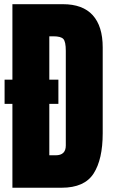

<svg xmlns="http://www.w3.org/2000/svg" viewBox="-20 -879 533 899"><path d="M38.1 0V-392.6H1.5V-505.9H38.1V-859.4H274.4Q367.2 -859.4 414.1 -807.9Q460.9 -756.3 460.9 -657.2V-254.9Q460.9 -132.8 418.2 -66.4Q375.5 0 268.6 0ZM210.9 -151.9H240.7Q288.1 -151.9 288.1 -197.8V-641.1Q288.1 -684.1 276.6 -696.5Q265.1 -709 230 -709H210.9V-505.9H253.4V-392.6H210.9Z"/></svg>

Font: Anton SC
Style: Regular
Weight: 400
Designer: Vernon Adams
Foundry: Vernon Adams
Version: Version 2.116; ttfautohint (v1.8.4.7-5d5b)